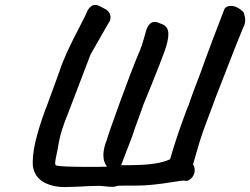

<svg xmlns="http://www.w3.org/2000/svg" viewBox="-20 -735 1016 780"><path d="M976 -653Q976 -638 969 -625Q945 -569 865 -362L856 -339Q847 -313 827 -261Q801 -193 791 -159L764 -67Q771 -56 771 -43Q771 -25 757.5 -11Q744 3 730 -1Q727 -2 714 -0.5Q701 1 685 4Q595 19 534 19H495Q457 19 453 21Q449 24 435 24Q424 24 408 22Q392 20 385 20Q362 20 341 21Q320 22 305 23L244 25Q193 25 157.5 5Q122 -15 114 -57Q113 -63 113 -77Q113 -123 131.5 -189Q150 -255 173 -312L223 -449Q241 -508 309 -637Q331 -679 336 -693Q350 -715 366 -715Q377 -715 390 -707.5Q403 -700 408 -698Q429 -686 429 -664Q429 -651 420 -640L348 -514L254 -268Q229 -207 220 -162Q214 -126 208 -99Q204 -79 204 -72Q204 -68 205.5 -66Q207 -64 208 -63Q223 -57 345 -57Q396 -57 415 -58Q400 -76 400 -104Q400 -133 414 -167Q421 -193 467.5 -320.5Q514 -448 537 -503Q550 -532 557 -553.5Q564 -575 574 -612Q586 -646 608 -646Q618 -646 630 -640Q648 -635 656 -624.5Q664 -614 664 -596Q664 -570 649 -528Q634 -486 595 -389L563 -311L551 -277Q527 -213 517 -181L472 -64Q540 -63 589.5 -68Q639 -73 671 -88Q691 -158 720 -239Q749 -320 745 -303Q748 -316 767 -366.5Q786 -417 796 -443Q815 -497 845.5 -577.5Q876 -658 892 -699Q900 -711 917 -711Q944 -711 970 -685Q976 -667 976 -653Z"/></svg>

Font: Caveat
Style: Bold
Weight: 700
Designer: Pablo Impallari
Foundry: Pablo Impallari
Version: Version 1.500; ttfautohint (v1.6)